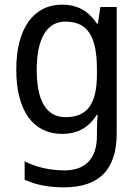

<svg xmlns="http://www.w3.org/2000/svg" viewBox="-20 -566 599 826"><path d="M247 -546C124 -546 50 -443 50 -267C50 -89 123 10 247 10C313 10 362 -17 396 -72H400C398 -53 397 -18 397 0V19C397 117 346 167 258 167C194 167 135 153 86 128V207C133 229 188 240 255 240C411 240 482 159 482 8V-536H412L401 -465H396C360 -521 310 -546 247 -546ZM261 -473C355 -473 397 -413 397 -268V-246C397 -119 355 -62 263 -62C180 -62 138 -130 138 -266C138 -399 181 -473 261 -473Z"/></svg>

Font: Noto Sans Gujarati UI SemiCondensed
Style: Regular
Weight: 400
Width: 4
Designer: Jelle Bosma - Monotype Design Team, Universal Thirst
Foundry: Monotype Imaging Inc.
Version: Version 2.106